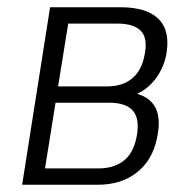

<svg xmlns="http://www.w3.org/2000/svg" viewBox="-20 -509 522 529"><path d="M41 0 118 -489H311Q363 -489 394 -473Q425 -457 435.5 -427Q446 -397 437 -353Q431 -328 419 -307.5Q407 -287 390 -271.5Q373 -256 349 -247L353 -252Q395 -241 409.5 -210Q424 -179 412 -126Q399 -66 356 -33Q313 0 250 0ZM104 -45H251Q293 -45 320 -65.5Q347 -86 356 -130Q366 -180 347 -203Q328 -226 281 -226H133ZM140 -271H276Q317 -271 343.5 -292.5Q370 -314 378 -356Q388 -402 369 -423Q350 -444 303 -444H168Z"/></svg>

Font: Nunito Sans 10pt Condensed Light
Style: Italic
Weight: 300
Width: 3
Italic angle: -9°
Designer: Vernon Adams
Foundry: Vernon Adams
Version: Version 3.101;gftools[0.9.27]